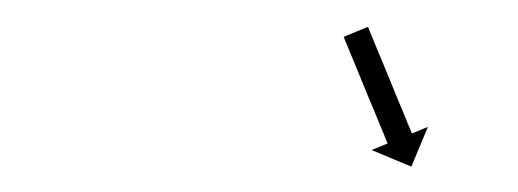

<svg xmlns="http://www.w3.org/2000/svg" viewBox="-20 -526 394 146"><path d="M260.2 -504.7C260 -505 259.9 -505.3 259.8 -505.6L241.3 -498C241.4 -497.7 241.5 -497.4 241.7 -497.1C242 -496.2 242.4 -495.4 242.7 -494.5C243.3 -493.2 243.8 -491.8 244.4 -490.5C245.1 -488.8 245.8 -487.1 246.5 -485.3C247.4 -483.3 248.2 -481.2 249.1 -479.2C250 -476.9 250.9 -474.6 251.9 -472.3C252.9 -469.9 253.9 -467.5 254.9 -465C255.9 -462.5 257 -460 258 -457.4C259.1 -454.9 260.1 -452.4 261.1 -449.9C262.1 -447.4 263.2 -445 264.2 -442.6C265.1 -440.3 266 -438 267 -435.7C267.8 -433.7 268.7 -431.6 269.5 -429.6C270.2 -427.8 270.9 -426.1 271.7 -424.4C272.2 -423 272.8 -421.7 273.3 -420.4C273.7 -419.5 274 -418.7 274.4 -417.8C274.5 -417.5 274.6 -417.2 274.7 -416.9L262.6 -411.9L292.8 -399.3L305.4 -429.5L293.2 -424.5C293.1 -424.8 293 -425.1 292.9 -425.4C292.5 -426.3 292.1 -427.1 291.8 -428C291.2 -429.3 290.7 -430.7 290.1 -432C289.4 -433.7 288.7 -435.5 288 -437.2C287.2 -439.2 286.3 -441.3 285.5 -443.3C284.5 -445.6 283.6 -447.9 282.6 -450.2C281.6 -452.6 280.6 -455.1 279.6 -457.5C278.6 -460 277.5 -462.5 276.5 -465.1C275.5 -467.6 274.4 -470.1 273.4 -472.6C272.4 -475.1 271.4 -477.5 270.4 -480C269.4 -482.2 268.5 -484.5 267.5 -486.8C266.7 -488.9 265.9 -490.9 265 -492.9C264.3 -494.7 263.6 -496.4 262.9 -498.1C262.3 -499.5 261.8 -500.8 261.2 -502.1C260.9 -503 260.5 -503.9 260.2 -504.7Z"/></svg>

Font: FRB American Cursive Just Arrows Extralight
Style: Italic
Weight: 200
Italic angle: -25°
Version: Version 2.0;Modular Font Editor K font №1